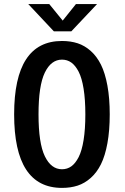

<svg xmlns="http://www.w3.org/2000/svg" viewBox="-20 -906 610 937"><path d="M453.5 -886 328 -753H243L118 -886H220.5L286 -805.5L350.5 -886ZM282.5 11Q49 11 49 -348Q49 -706 282.5 -706Q324.5 -706 359 -694.8Q393.5 -683.5 423 -657.2Q452.5 -631 472.8 -590.2Q493 -549.5 504.2 -488.2Q515.5 -427 515.5 -348Q515.5 -268.5 504.2 -207Q493 -145.5 472.8 -104.8Q452.5 -64 423 -37.8Q393.5 -11.5 359 -0.2Q324.5 11 282.5 11ZM282.5 -80Q308 -80 328 -94.2Q348 -108.5 363.8 -139.2Q379.5 -170 388 -222.8Q396.5 -275.5 396.5 -348Q396.5 -420 388 -472.8Q379.5 -525.5 363.8 -556Q348 -586.5 328 -600.8Q308 -615 282.5 -615Q229.5 -615 198.8 -551.8Q168 -488.5 168 -348Q168 -207 198.8 -143.5Q229.5 -80 282.5 -80Z"/></svg>

Font: League Mono Narrow Medium
Style: Regular
Weight: 500
Width: 3
Designer: Tyler Finck
Foundry: The League of Moveable Type / Tyler Finck
Version: Version 2.210